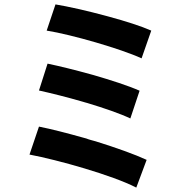

<svg xmlns="http://www.w3.org/2000/svg" viewBox="-20 -804 840 872"><path d="M667 -665C622 -685 550 -708 476 -728L465 -731C377 -755 287 -775 232 -784L192 -665C305 -647 530 -582 623 -539L667 -665ZM614 -392C562 -415 484 -440 405 -463L394 -466C322 -486 249 -504 196 -515L157 -393C211 -381 284 -363 356 -342L366 -339L377 -336C453 -313 526 -288 572 -266L614 -392ZM646 -78C592 -103 505 -134 415 -162L404 -165L393 -168C386 -170 379 -172 372 -175L361 -178C286 -199 213 -218 157 -229L114 -102C242 -78 491 -8 599 48L646 -78Z"/></svg>

Font: Glow Sans TC Compressed
Style: Bold
Weight: 700
Width: 2
Designer: Ryoko NISHIZUKA (kana, bopomofo & ideographs); Paul D. Hunt (Latin, Greek & Cyrillic); Sandoll Communications, Soo-young
Version: Version 0.93